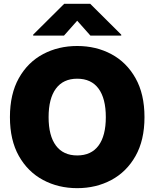

<svg xmlns="http://www.w3.org/2000/svg" viewBox="-20 -979 811 1009"><path d="M385.7 9.8Q286.6 9.8 206.3 -33.2Q126 -76.2 79.1 -159.4Q32.2 -242.7 32.2 -363.3Q32.2 -484.9 79.1 -568.4Q126 -651.9 206.3 -694.6Q286.6 -737.3 385.7 -737.3Q484.9 -737.3 564.9 -694.6Q645 -651.9 692.1 -568.4Q739.3 -484.9 739.3 -363.3Q739.3 -242.2 692.1 -158.9Q645 -75.7 564.9 -33Q484.9 9.8 385.7 9.8ZM385.7 -162.1Q459.5 -162.1 497.8 -213.9Q536.1 -265.6 536.1 -363.3Q536.1 -461.4 497.8 -513.4Q459.5 -565.4 385.7 -565.4Q312.5 -565.4 273.9 -513.4Q235.4 -461.4 235.4 -363.3Q235.4 -265.6 273.9 -213.9Q312.5 -162.1 385.7 -162.1ZM455.1 -792 385.7 -870.1 316.4 -792H154.3V-796.9L317.4 -959H454.1L617.2 -796.9V-792Z"/></svg>

Font: Inter Tight Black
Style: Regular
Weight: 900
Designer: Rasmus Andersson
Foundry: rsms
Version: Version 3.004; ttfautohint (v1.8.4.7-5d5b)